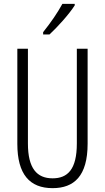

<svg xmlns="http://www.w3.org/2000/svg" viewBox="-20 -967 544 997"><path d="M368 -939V-947H304C277 -898 246 -853 204 -800V-788H237C277 -825 339 -893 368 -939ZM435 -221V-714H379V-222C379 -87 331 -41 253 -41C172 -41 125 -92 125 -222V-714H70V-220C70 -62 134 10 253 10C364 10 435 -52 435 -221Z"/></svg>

Font: Noto Sans Gurmukhi UI ExtraCondensed Light
Style: Regular
Weight: 300
Width: 2
Designer: Jelle Bosma - Monotype Design Team
Foundry: Monotype Imaging Inc.
Version: Version 2.004